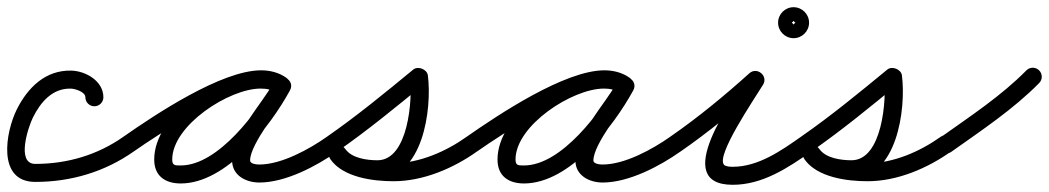

<svg xmlns="http://www.w3.org/2000/svg" viewBox="-29 -477 2912 533"><path d="M258 -207C258 -207 258 -207 258 -207C258 -252.3 208.6 -280.1 168.6 -281C96.9 -282.6 47.9 -233.7 17.6 -173.2C-13.1 -111.6 -38.7 28 69 28C167.4 28 261.7 0.3 342.4 -56.6C353.7 -64.5 356.4 -80.1 348.4 -91.4C340.5 -102.7 324.9 -105.4 313.6 -97.4C313.6 -97.4 313.6 -97.4 313.6 -97.4C241.3 -46.5 157.2 -22 69 -22C14.5 -22 50.3 -126.8 62.4 -150.8C83.6 -193.3 116.1 -232.2 167.4 -231C179.6 -230.7 208 -222 208 -207C208 -193.2 219.2 -182 233 -182C246.8 -182 258 -193.2 258 -207Z M307.5 -62.7C315.4 -51.4 331 -48.6 342.3 -56.5C415.4 -107.5 605.3 -231.8 695.6 -231.8C709.8 -231.8 724.8 -229 736.5 -220.7C749.4 -211.4 763 -217.9 770 -228.8C777 -239.6 777.3 -254.7 763.5 -262.6C740.6 -275.9 721.4 -281.1 694.3 -281.1C578.7 -281.1 399.1 -157.8 399.1 -34.2C399.1 11.8 429.8 32.3 472.7 32.3C599.6 32.3 721 -125.6 775.9 -226C783.9 -240.6 777 -253.9 766 -259.9C755 -265.9 740.1 -264.6 732.1 -250C697.3 -186.6 615.3 -102.8 615.3 -31.6C615.3 10.3 654 29.7 691 29.7C763.6 29.7 849.4 -15.6 907.4 -56.6C918.7 -64.5 921.4 -80.1 913.4 -91.4C905.5 -102.7 889.9 -105.4 878.6 -97.4C829.6 -62.8 752.5 -20.3 691 -20.3C684.3 -20.3 665.3 -21.5 665.3 -31.6C665.3 -77.9 749.4 -177.5 775.9 -226C783.9 -240.6 777 -253.9 766 -259.9C755 -265.9 740.1 -264.6 732.1 -250C687.4 -168.3 577.2 -17.7 472.7 -17.7C456.9 -17.7 449.1 -17.3 449.1 -34.2C449.1 -129.1 607.3 -231.1 694.3 -231.1C712.8 -231.1 723.4 -228.1 738.5 -219.4C752.2 -211.4 765.4 -217.3 772 -227.5C778.6 -237.6 778.4 -252.1 765.5 -261.3C745.2 -275.8 720.3 -281.8 695.6 -281.8C585.6 -281.8 401.4 -158.7 313.7 -97.5C302.4 -89.6 299.6 -74 307.5 -62.7Z M872.5 -62.7C880.3 -51.4 895.9 -48.6 907.3 -56.5C991 -114.6 1071.2 -180.4 1149.9 -245.2C1156.5 -250.7 1145.8 -259 1133.7 -263.8C1121.6 -268.6 1108.1 -269.9 1109.2 -261.3C1116.7 -201.8 1104.6 -32.1 1018.8 -32.1C989.8 -32.1 947.5 -37.7 929.5 -63.4C919.9 -77 904.9 -76.6 894.6 -69.5C884.4 -62.3 879 -48.3 888.5 -34.6C923.9 15.7 1006.8 26.1 1063.5 26.1C1145.5 26.1 1229.4 -9.5 1295.5 -56.7C1306.8 -64.7 1309.4 -80.3 1301.3 -91.5C1293.3 -102.8 1277.7 -105.4 1266.5 -97.3C1266.5 -97.3 1266.5 -97.3 1266.5 -97.3C1208.9 -56.3 1134.9 -23.9 1063.5 -23.9C1025.9 -23.9 953.5 -29.2 929.5 -63.4C919.9 -77 904.9 -76.6 894.6 -69.5C884.4 -62.3 879 -48.3 888.5 -34.6C917 5.8 972.2 17.9 1018.8 17.9C1144.9 17.9 1170.7 -173.7 1158.8 -267.6C1157.7 -276.2 1150.9 -282.9 1142.6 -286.2C1134.4 -289.5 1124.8 -289.3 1118.1 -283.8C1040.5 -219.9 961.4 -154.9 878.7 -97.5C867.4 -89.7 864.6 -74.1 872.5 -62.7Z M1260.5 -62.7C1268.4 -51.4 1284 -48.6 1295.3 -56.5C1368.4 -107.5 1558.3 -231.8 1648.6 -231.8C1662.8 -231.8 1677.8 -229 1689.5 -220.7C1702.4 -211.4 1716 -217.9 1723 -228.8C1730 -239.6 1730.3 -254.7 1716.5 -262.6C1693.6 -275.9 1674.4 -281.1 1647.3 -281.1C1531.7 -281.1 1352.1 -157.8 1352.1 -34.2C1352.1 11.8 1382.8 32.3 1425.7 32.3C1552.6 32.3 1674 -125.6 1728.9 -226C1736.9 -240.6 1730 -253.9 1719 -259.9C1708 -265.9 1693.1 -264.6 1685.1 -250C1650.3 -186.6 1568.3 -102.8 1568.3 -31.6C1568.3 10.3 1607 29.7 1644 29.7C1716.6 29.7 1802.4 -15.6 1860.4 -56.6C1871.7 -64.5 1874.4 -80.1 1866.4 -91.4C1858.5 -102.7 1842.9 -105.4 1831.6 -97.4C1782.6 -62.8 1705.5 -20.3 1644 -20.3C1637.3 -20.3 1618.3 -21.5 1618.3 -31.6C1618.3 -77.9 1702.4 -177.5 1728.9 -226C1736.9 -240.6 1730 -253.9 1719 -259.9C1708 -265.9 1693.1 -264.6 1685.1 -250C1640.4 -168.3 1530.2 -17.7 1425.7 -17.7C1409.9 -17.7 1402.1 -17.3 1402.1 -34.2C1402.1 -129.1 1560.3 -231.1 1647.3 -231.1C1665.8 -231.1 1676.4 -228.1 1691.5 -219.4C1705.2 -211.4 1718.4 -217.3 1725 -227.5C1731.6 -237.6 1731.4 -252.1 1718.5 -261.3C1698.2 -275.8 1673.3 -281.8 1648.6 -281.8C1538.6 -281.8 1354.4 -158.7 1266.7 -97.5C1255.4 -89.6 1252.6 -74 1260.5 -62.7Z M1860.2 -56.4C1860.2 -56.4 1860.2 -56.4 1860.2 -56.4C1938.2 -110.3 2014.4 -173 2084.7 -236.4C2095.4 -246 2089.6 -260 2079.3 -268.6C2069 -277.1 2054.2 -280.3 2046.7 -268.1C2005.8 -201.6 1829.5 36 2005 36C2087.7 36 2158.2 -10.7 2223.4 -56.6C2234.7 -64.5 2237.4 -80.1 2229.4 -91.4C2221.5 -102.7 2205.9 -105.4 2194.6 -97.4C2138.9 -58.3 2075.9 -14 2005 -14C1999 -14 1985.6 -14.3 1980.8 -19.7C1958.3 -45.3 2062.3 -198.1 2089.3 -241.9C2096.8 -254.1 2092.6 -266.8 2083.9 -274C2075.1 -281.3 2061.9 -283.1 2051.3 -273.6C1982.5 -211.6 1908 -150.2 1831.8 -97.6C1820.4 -89.7 1817.6 -74.2 1825.4 -62.8C1833.3 -51.4 1848.8 -48.6 1860.2 -56.4ZM2167 -414C2167 -410.7 2177.3 -421 2174 -421C2170.7 -421 2181 -410.7 2181 -414C2181 -417.3 2170.7 -407 2174 -407C2177.3 -407 2167 -417.3 2167 -414ZM2131 -414C2131 -390.3 2150.3 -371 2174 -371C2197.7 -371 2217 -390.3 2217 -414C2217 -437.7 2197.7 -457 2174 -457C2150.3 -457 2131 -437.7 2131 -414Z M2188.5 -62.7C2196.3 -51.4 2211.9 -48.6 2223.3 -56.5C2307 -114.6 2387.2 -180.4 2465.9 -245.2C2472.5 -250.7 2461.8 -259 2449.7 -263.8C2437.6 -268.6 2424.1 -269.9 2425.2 -261.3C2432.7 -201.8 2420.6 -32.1 2334.8 -32.1C2305.8 -32.1 2263.5 -37.7 2245.5 -63.4C2235.9 -77 2220.9 -76.6 2210.6 -69.5C2200.4 -62.3 2195 -48.3 2204.5 -34.6C2239.9 15.7 2322.8 26.1 2379.5 26.1C2461.5 26.1 2545.4 -9.5 2611.5 -56.7C2622.8 -64.7 2625.4 -80.3 2617.3 -91.5C2609.3 -102.8 2593.7 -105.4 2582.5 -97.3C2582.5 -97.3 2582.5 -97.3 2582.5 -97.3C2524.9 -56.3 2450.9 -23.9 2379.5 -23.9C2341.9 -23.9 2269.5 -29.2 2245.5 -63.4C2235.9 -77 2220.9 -76.6 2210.6 -69.5C2200.4 -62.3 2195 -48.3 2204.5 -34.6C2233 5.8 2288.2 17.9 2334.8 17.9C2460.9 17.9 2486.7 -173.7 2474.8 -267.6C2473.7 -276.2 2466.9 -282.9 2458.6 -286.2C2450.4 -289.5 2440.8 -289.3 2434.1 -283.8C2356.5 -219.9 2277.4 -154.9 2194.7 -97.5C2183.4 -89.7 2180.6 -74.1 2188.5 -62.7Z M2576.6 -61.2C2584.6 -49.9 2600.2 -47.3 2611.5 -55.3C2694.9 -114.5 2783.9 -173.4 2855.8 -246.5C2865.5 -256.3 2865.4 -272.1 2855.5 -281.8C2845.7 -291.5 2829.9 -291.4 2820.2 -281.5C2820.2 -281.5 2820.2 -281.5 2820.2 -281.5C2750.4 -210.6 2663.4 -153.6 2582.5 -96C2571.3 -88 2568.6 -72.4 2576.6 -61.2Z"/></svg>

Font: FRB American Cursive Guidelines Semibold
Style: Italic
Weight: 600
Italic angle: -25°
Version: Version 2.0;Modular Font Editor K font №1